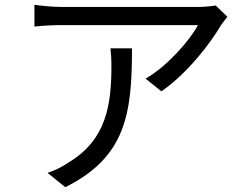

<svg xmlns="http://www.w3.org/2000/svg" viewBox="-20 -746 1040 803"><path d="M931 -676 882 -723C867 -720 831 -717 812 -717C752 -717 286 -717 238 -717C201 -717 159 -721 124 -726V-635C163 -639 201 -641 238 -641C285 -641 738 -641 808 -641C775 -579 681 -470 589 -417L655 -364C769 -443 864 -572 904 -640C911 -651 924 -666 931 -676ZM532 -544H442C445 -518 446 -496 446 -472C446 -305 424 -162 269 -68C241 -48 207 -32 179 -23L253 37C508 -90 532 -273 532 -544Z"/></svg>

Font: ChiuKong Gothic CL
Style: Regular
Weight: 400
Designer: Ryoko NISHIZUKA 西塚涼子 (kana, bopomofo & ideographs); Paul D. Hunt (Latin, Greek & Cyrillic); Sandoll Communications 산돌커뮤니
Foundry: Adobe
Version: Version 1.300